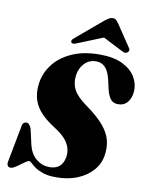

<svg xmlns="http://www.w3.org/2000/svg" viewBox="-100 -1001 847 1084"><g transform="rotate(10 323.5 -459.0)"><path d="M297.5 11.5Q252.5 11.5 223.2 1.8Q194 -8 176.2 -20.5Q158.5 -33 148.8 -42.8Q139 -52.5 133 -52.5Q127 -52.5 114.5 -44.2Q102 -36 87.2 -24.8Q72.5 -13.5 58.8 -5.2Q45 3 37 3Q12 3 15 -25.5L54 -230.5Q57 -263.5 79.5 -263.5Q89.5 -263.5 95.8 -256.2Q102 -249 108.5 -234L129.5 -141.5Q142.5 -91.5 175.8 -65Q209 -38.5 250.5 -38.5Q319.5 -38.5 333.5 -104.5Q343 -147 321.8 -186.8Q300.5 -226.5 237 -266Q161 -314.5 131.8 -366.2Q102.5 -418 110 -487Q116.5 -549.5 154.8 -601Q193 -652.5 260.2 -683.2Q327.5 -714 421 -714Q501 -714 551.8 -689.2Q602.5 -664.5 626 -625.5Q649.5 -586.5 647 -543.5Q644.5 -504.5 624.8 -480Q605 -455.5 570.5 -455.5Q544.5 -455.5 529.5 -471.8Q514.5 -488 504.5 -525.5L492.5 -579Q481 -629.5 460 -651Q439 -672.5 408.5 -672.5Q367.5 -672.5 341 -644.5Q314.5 -616.5 309 -576.5Q302.5 -529 322.2 -492Q342 -455 399.5 -414.5Q465 -367.5 499.5 -326.2Q534 -285 544 -244.2Q554 -203.5 547 -159Q539.5 -109 505.8 -70.5Q472 -32 418.5 -10.2Q365 11.5 297.5 11.5ZM282.5 -754Q260 -743.5 251 -752.5Q248 -756.5 249.2 -763.5Q250.5 -770.5 260.5 -778L413 -907Q426 -917 435.8 -923Q445.5 -929 458 -929Q470.5 -929 476.8 -923Q483 -917 490.5 -907L577 -778Q582.5 -770.5 580 -763.5Q577.5 -756.5 572 -752.5Q558.5 -743.5 542 -754L427.5 -812.5Z"/></g></svg>

Font: Fraunces 72pt Black
Style: Italic
Weight: 900
Italic angle: -16°
Version: Version 1.000;[b76b70a41]